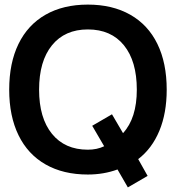

<svg xmlns="http://www.w3.org/2000/svg" viewBox="-20 -746 765 835"><path d="M20 -356Q20 -472 60.5 -555Q101 -638 178 -682Q255 -726 362 -726Q469 -726 546.5 -682Q624 -638 664.5 -555Q705 -472 705 -356Q705 -254 673 -177Q641 -100 581 -54L622 19L536 69L491 -9Q431 13 362 13Q255 13 178 -31Q101 -75 60.5 -158Q20 -241 20 -356ZM362 -95Q402 -95 433 -110L381 -199L467 -249L515 -167Q575 -232 575 -356Q575 -480 519 -549Q463 -618 362 -618Q262 -618 206 -549Q150 -480 150 -356Q150 -233 206 -164Q262 -95 362 -95Z"/></svg>

Font: Non Bureau Medium
Style: Regular
Weight: 500
Designer: Jona Saucedo
Foundry: Non Foundry
Version: Version 1.000; ttfautohint (v1.8.4)